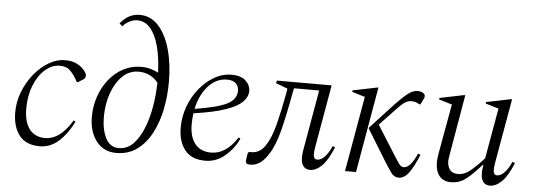

<svg xmlns="http://www.w3.org/2000/svg" viewBox="-49 -876 2846 1026"><g transform="rotate(5 1374.0 -363.0)"><path d="M190 10Q117 10 81 -36Q45 -82 45 -160Q45 -216 65.5 -269Q86 -322 121 -365.5Q156 -409 199 -434.5Q242 -460 287 -460Q324 -460 348 -448Q372 -436 387 -419Q404 -401 404 -386Q404 -374 392 -366L365 -349H359L346 -371Q330 -397 312 -412.5Q294 -428 261 -428Q219 -428 182.5 -396Q146 -364 124 -309Q102 -254 102 -185Q102 -113 131.5 -74.5Q161 -36 216 -36Q254 -36 289.5 -61Q325 -86 360 -143H362L370 -137Q340 -74 294.5 -32Q249 10 190 10Z M601 10Q533 10 494 -41Q455 -92 455 -171Q455 -229 473 -281Q491 -333 523.5 -373.5Q556 -414 600 -437Q644 -460 695 -460Q724 -460 746.5 -453Q769 -446 787 -437Q784 -517 768 -577.5Q752 -638 723 -672Q694 -706 652 -706Q633 -706 612 -696Q591 -686 575 -667L559 -681Q602 -736 663 -736Q722 -736 763.5 -690.5Q805 -645 827 -567Q849 -489 849 -392Q849 -316 834.5 -244.5Q820 -173 789.5 -115.5Q759 -58 712.5 -24Q666 10 601 10ZM519 -176Q519 -109 542 -63Q565 -17 613 -17Q656 -17 688 -48.5Q720 -80 742 -133Q764 -186 775.5 -251Q787 -316 788 -383Q769 -407 743 -420Q717 -433 683 -433Q634 -433 597.5 -398Q561 -363 540 -304.5Q519 -246 519 -176Z M1079 10Q1004 10 968.5 -36Q933 -82 933 -155Q933 -214 953 -268.5Q973 -323 1008 -366Q1043 -409 1087 -434.5Q1131 -460 1179 -460Q1231 -460 1256 -436Q1281 -412 1281 -382Q1281 -350 1253.5 -322.5Q1226 -295 1163 -273.5Q1100 -252 994 -237Q990 -208 990 -178Q990 -110 1020 -73Q1050 -36 1106 -36Q1186 -36 1246 -129H1248L1256 -123Q1230 -68 1183.5 -29Q1137 10 1079 10ZM1158 -432Q1101 -432 1058 -385.5Q1015 -339 998 -261Q1119 -280 1170 -305.5Q1221 -331 1221 -378Q1221 -401 1205.5 -416.5Q1190 -432 1158 -432Z M1641 10Q1612 10 1599.5 -15Q1587 -40 1596 -92L1653 -417H1518L1512 -388Q1491 -272 1469.5 -187.5Q1448 -103 1417 -57Q1376 10 1321 10Q1304 10 1299 4Q1294 -2 1297 -19L1302 -51L1308 -57H1320Q1366 -57 1395 -100.5Q1424 -144 1443 -219Q1462 -294 1479 -387L1483 -412L1420 -436L1423 -450H1717L1659 -119Q1652 -80 1655.5 -64Q1659 -48 1674 -48Q1715 -48 1751 -127L1764 -122Q1736 -52 1704.5 -21Q1673 10 1641 10Z M2117 10Q2092 10 2076.5 -11Q2061 -32 2032 -79L1935 -237V-242Q2010 -324 2054.5 -371.5Q2099 -419 2126 -439.5Q2153 -460 2176 -460Q2197 -460 2208 -452Q2223 -442 2215 -424L2199 -391L2196 -389L2183 -395Q2176 -399 2168 -401Q2160 -403 2149 -403Q2132 -403 2116 -393Q2100 -383 2079 -361L1986 -263L2083 -109Q2105 -74 2115 -61Q2125 -48 2139 -48Q2174 -48 2209 -127L2222 -122Q2196 -57 2171 -23.5Q2146 10 2117 10ZM1828 0 1899 -404 1830 -425V-433L1962 -460H1967L1887 0Z M2396 10Q2357 10 2335 -16Q2313 -42 2313 -91Q2313 -102 2314.5 -113.5Q2316 -125 2318 -138L2366 -404L2296 -425V-433L2427 -460H2433L2378 -140Q2376 -128 2374.5 -119Q2373 -110 2373 -102Q2373 -74 2386.5 -55.5Q2400 -37 2431 -37Q2467 -37 2502 -67.5Q2537 -98 2568 -133L2616 -404L2546 -425V-433L2678 -460H2684L2624 -119Q2617 -80 2620.5 -64Q2624 -48 2639 -48Q2658 -48 2678 -68Q2698 -88 2715 -127L2729 -122Q2701 -52 2669.5 -21Q2638 10 2606 10Q2577 10 2564.5 -15Q2552 -40 2561 -92L2562 -97H2558Q2507 -39 2473 -14.5Q2439 10 2396 10Z"/></g></svg>

Font: Spectral Light
Style: Italic
Weight: 300
Italic angle: -10°
Designer: Jean-Baptiste Levee
Foundry: Production Type
Version: Version 2.001